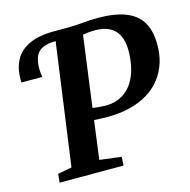

<svg xmlns="http://www.w3.org/2000/svg" viewBox="-109 -858 957 966"><g transform="rotate(-15 369.5 -375.5)"><path d="M84 0 88.5 -45 161.5 -58.5 249 -693 238 -713.5 255.5 -743H324Q367 -743 404.8 -747Q442.5 -751 481.5 -751Q571.5 -751 627.8 -729Q684 -707 710.5 -663.2Q737 -619.5 738.5 -555Q740.5 -498.5 725.8 -451.5Q711 -404.5 682.2 -368.2Q653.5 -332 612 -307.2Q570.5 -282.5 518.2 -269.8Q466 -257 405 -257Q388.5 -257 367.2 -257.8Q346 -258.5 333 -259.5L306.5 -59L419.5 -45L417 0ZM408.5 -314.5Q443.5 -314.5 472 -325.2Q500.5 -336 522.8 -356.5Q545 -377 560 -406.2Q575 -435.5 582.8 -472Q590.5 -508.5 591 -551Q591 -601 574.8 -632.8Q558.5 -664.5 527.8 -679.8Q497 -695 452.5 -694.5Q435.5 -694.5 418.5 -692.8Q401.5 -691 390.5 -689L341 -320Q359.5 -317.5 377 -316Q394.5 -314.5 408.5 -314.5ZM29 -536.5Q29 -541 28.8 -544.5Q28.5 -548 28.5 -552.5Q28.5 -612 52 -654.5Q75.5 -697 125.5 -720Q175.5 -743 255.5 -743L248.5 -693Q204 -693 178.8 -680Q153.5 -667 143.5 -641.8Q133.5 -616.5 133.5 -580.5Q133.5 -569 134.5 -557.8Q135.5 -546.5 137.5 -536.5Z"/></g></svg>

Font: Merriweather 24pt
Style: Bold Italic
Weight: 700
Italic angle: -7.8°
Designer: Eben Sorkin
Foundry: Eben Sorkin
Version: Version 2.101